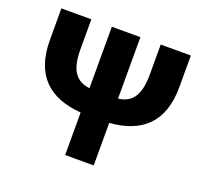

<svg xmlns="http://www.w3.org/2000/svg" viewBox="-127 -897 1122 1048"><g transform="rotate(20 434.0 -372.5)"><path d="M351 0H517V-247C700 -261 810 -355 810 -562V-745H635V-572C635 -446 594 -398 517 -388V-745H351V-388C273 -398 232 -446 232 -572V-745H58V-562C58 -355 168 -261 351 -247Z"/></g></svg>

Font: Source Han Sans HK Heavy
Style: Regular
Weight: 900
Designer: Ryoko NISHIZUKA 西塚涼子 (kana, bopomofo & ideographs); Paul D. Hunt (Latin, Greek & Cyrillic); Sandoll Communications 산돌커뮤니
Foundry: Adobe
Version: Version 2.000;hotconv 1.0.107;makeotfexe 2.5.65593